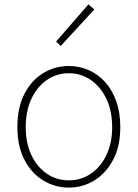

<svg xmlns="http://www.w3.org/2000/svg" viewBox="-20 -840 626 873"><path d="M293 13Q230 13 176.5 -19.5Q123 -52 91 -113.5Q59 -175 59 -262Q59 -351 91 -413Q123 -475 176.5 -507.5Q230 -540 293 -540Q340 -540 382.5 -521.5Q425 -503 457.5 -467.5Q490 -432 508.5 -380Q527 -328 527 -262Q527 -175 494.5 -113.5Q462 -52 409 -19.5Q356 13 293 13ZM293 -20Q349 -20 393.5 -50.5Q438 -81 464 -135.5Q490 -190 490 -262Q490 -335 464 -390Q438 -445 393.5 -476Q349 -507 293 -507Q237 -507 192.5 -476Q148 -445 122.5 -390Q97 -335 97 -262Q97 -190 122.5 -135.5Q148 -81 192.5 -50.5Q237 -20 293 -20ZM256 -631 235 -651 382 -820 409 -797Z"/></svg>

Font: Noto Sans TC Thin Thin
Style: Regular
Weight: 250
Version: Version 2.004-H2;hotconv 1.0.118;makeotfexe 2.5.65603